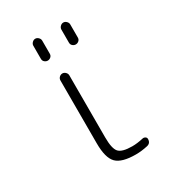

<svg xmlns="http://www.w3.org/2000/svg" viewBox="-180 -837 860 950"><g transform="rotate(-30 250.0 -362.5)"><path d="M382.8 -42Q390.6 -43.9 397.9 -39.6Q405.3 -35.2 405.3 -27.3Q405.3 -2.9 382.8 2Q347.7 9.8 315.4 9.8Q235.4 9.8 205.1 -21Q174.8 -51.8 174.8 -134.8V-494.1Q174.8 -504.9 182.6 -512.2Q190.4 -519.5 200.2 -519.5Q210 -519.5 217.8 -511.7Q225.6 -503.9 225.6 -494.1V-139.6Q225.6 -75.2 244.1 -54.7Q262.7 -34.2 320.3 -34.2Q348.6 -34.2 382.8 -42ZM355.5 -634.8Q355.5 -624 347.7 -617.2Q339.8 -610.4 330.1 -610.4Q320.3 -610.4 312.5 -617.2Q304.7 -624 304.7 -634.8V-710Q304.7 -719.7 312.5 -727.5Q320.3 -735.4 330.1 -735.4Q339.8 -735.4 347.7 -727.5Q355.5 -719.7 355.5 -710ZM144.5 -634.8V-710Q144.5 -719.7 152.3 -727.5Q160.2 -735.4 169.9 -735.4Q179.7 -735.4 187.5 -727.5Q195.3 -719.7 195.3 -710V-634.8Q195.3 -624 187.5 -617.2Q179.7 -610.4 169.9 -610.4Q160.2 -610.4 152.3 -617.2Q144.5 -624 144.5 -634.8Z"/></g></svg>

Font: Rounded-L Mgen+ 1mn light
Style: Regular
Weight: 200
Designer: [Source Han Sans]
Ryoko NISHIZUKA  (kana & ideographs); Paul D. Hunt (Latin, Greek & Cyrillic); Wenlong ZHANG  (bopomofo
Version: Version 1.059.20150602